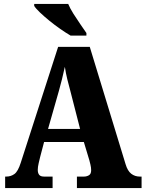

<svg xmlns="http://www.w3.org/2000/svg" viewBox="-20 -951 736 971"><path d="M6 0V-58H12Q35 -58 53 -71Q71 -84 85 -128L274 -714H434L615 -121Q625 -87 643.5 -72.5Q662 -58 687 -58H696V0H369V-58H405Q418 -58 429.5 -64.5Q441 -71 441 -90Q441 -103 437.5 -118Q434 -133 432 -140L404 -233H203L183 -157Q180 -145 175.5 -125.5Q171 -106 171 -92Q171 -76 178 -67Q185 -58 203 -58H246V0ZM223 -299H385L336 -490Q328 -519 320.5 -549.5Q313 -580 308 -613Q301 -581 293.5 -550.5Q286 -520 278 -492ZM337 -771Q313 -785 285 -804.5Q257 -824 230 -846Q203 -868 182 -888Q161 -908 153 -921V-931H325Q334 -909 351 -882Q368 -855 386 -829Q404 -803 417 -784V-771Z"/></svg>

Font: Noto Serif Tamil Condensed Black
Style: Italic
Weight: 900
Width: 3
Italic angle: -12°
Designer: Indian Type Foundry, Tom Grace, and the Monotype Design Team
Foundry: Monotype Imaging Inc.
Version: Version 2.003; ttfautohint (v1.8.4.7-5d5b)